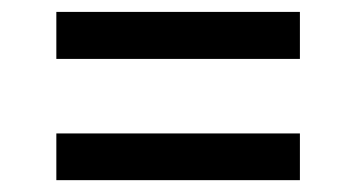

<svg xmlns="http://www.w3.org/2000/svg" viewBox="-20 -496 589 321"><path d="M481.4 -397.5H74.2V-476.1H481.4ZM481.4 -194.8H74.2V-272.9H481.4Z"/></svg>

Font: RobotoDraft
Style: Regular
Weight: 400
Designer: Google
Foundry: Google
Version: Version 2.000988-w1; 2014